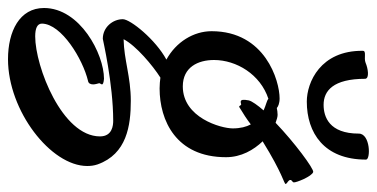

<svg xmlns="http://www.w3.org/2000/svg" viewBox="-276 -406 942 480"><g transform="rotate(90 195.0 -166.0)"><path d="M366 61C340 -12 269 -22 207 -22C147 -22 105 -5 53 -4C69 -35 119 -77 149 -96C157 -95 166 -94 176 -94C256 -94 348 -135 348 -260C348 -298 330 -329 308 -352H309C388 -401 414 -405 415 -409C415 -410 414 -410 413 -412C407 -416 404 -419 405 -422C405 -424 410 -426 411 -429C412 -435 396 -475 385 -478C377 -480 311 -431 262 -384C254 -387 247 -389 242 -389C236 -389 230 -388 225 -387C222 -390 214 -394 201 -394C157 -394 33 -358 33 -224C33 -179 60 -135 104 -111C54 -84 3 -21 3 -2C3 23 23 48 52 48C54 48 164 22 257 22C268 22 296 24 296 55C296 150 121 217 46 217C26 217 14 212 14 200C15 151 103 98 157 85C164 84 166 78 166 72C166 67 164 61 163 57C163 55 166 52 166 50C166 48 163 46 152 45C90 45 -25 105 -25 195C-25 256 33 285 103 285C232 285 370 178 370 87C370 78 369 70 366 61ZM206 -317C203 -302 205 -298 208 -297C211 -296 214 -298 216 -298C219 -297 219 -294 221 -293C222 -293 223 -293 224 -294C239 -303 253 -312 266 -322C272 -311 276 -296 276 -277C276 -247 249 -152 171 -152C123 -152 105 -190 105 -230C105 -286 141 -346 202 -366C206 -362 218 -360 231 -354C218 -339 208 -325 206 -317ZM82 -602C81 -496 161 -462 209 -462C287 -462 354 -505 354 -610C354 -622 289 -621 289 -592C289 -518 247 -504 217 -504C182 -504 152 -528 152 -608C151 -619 126 -615 112 -609C100 -604 82 -612 82 -602Z"/></g></svg>

Font: Oregano
Style: Regular
Weight: 400
Designer: Astigmatic (AOETI)
Foundry: Astigmatic (AOETI)
Version: Version 1.000